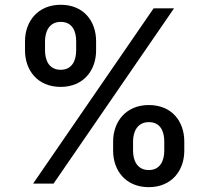

<svg xmlns="http://www.w3.org/2000/svg" viewBox="-20 -762 868 797"><path d="M83.8 -552.6C83.8 -470.5 135.7 -401.3 231.9 -401.3C326.7 -401.3 378.9 -470.2 378.9 -552.6V-590.9C378.9 -673.3 328.1 -742.2 231.9 -742.2C137.4 -742.2 83.8 -673.3 83.8 -590.9ZM117.5 0H202.4L702.4 -727.3H617.5ZM166.9 -590.9C166.9 -631.4 184.7 -671.2 231.9 -671.2C280.9 -671.2 296.2 -631.7 296.2 -590.9V-552.6C296.2 -511.7 279.5 -472.3 231.9 -472.3C183.6 -472.3 166.9 -511.7 166.9 -552.6ZM449.6 -136.4C449.6 -54.3 501.4 14.9 597.7 14.9C692.8 14.9 745 -54.3 745 -136.4V-174.7C745 -257.1 694.2 -326 597.7 -326C502.8 -326 449.6 -256.7 449.6 -174.7ZM532.3 -174.7C532.3 -215.6 550.4 -255 597.7 -255C646.7 -255 661.9 -215.6 661.9 -174.7V-136.4C661.9 -95.5 645.2 -56.1 597.7 -56.1C549.4 -56.1 532.3 -95.9 532.3 -136.4Z"/></svg>

Font: RA Harald Medium
Style: Regular
Weight: 500
Designer: Rasmus Andersson
Foundry: rsms
Version: Version 3.000;hotconv 1.0.109;makeotfexe 2.5.65596